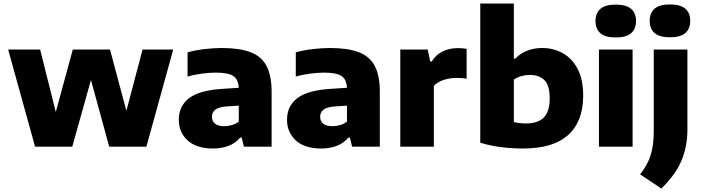

<svg xmlns="http://www.w3.org/2000/svg" viewBox="-20 -828 3960 1084"><path d="M178 0 26 -548.5H206.5L295 -195.5L391 -548.5H601L693.5 -202.5L785 -548.5H958L806.5 0H596.5L493.5 -376.5L388 0Z M1184 10.5Q1089 10.5 1039.2 -35.2Q989.5 -81 989.5 -151.5Q989.5 -230 1048.5 -274.5Q1107.5 -319 1239 -326.5L1328 -332.5Q1325.5 -380.5 1296.5 -399.2Q1267.5 -418 1198 -418Q1164.5 -418 1121.2 -412.5Q1078 -407 1039 -395.5V-532.5Q1084 -545 1136 -551Q1188 -557 1232 -557Q1330.5 -557 1392.8 -534Q1455 -511 1484.2 -456.8Q1513.5 -402.5 1513.5 -309V0H1357L1344.5 -51H1336Q1309 -19 1269.2 -4.2Q1229.5 10.5 1184 10.5ZM1176.5 -168.5Q1176.5 -144 1194 -129.8Q1211.5 -115.5 1246 -115.5Q1266.5 -115.5 1288.2 -121.5Q1310 -127.5 1328 -141.5V-231.5L1258 -227Q1214 -223.5 1195.2 -208.5Q1176.5 -193.5 1176.5 -168.5Z M1795 10.5Q1700 10.5 1650.2 -35.2Q1600.5 -81 1600.5 -151.5Q1600.5 -230 1659.5 -274.5Q1718.5 -319 1850 -326.5L1939 -332.5Q1936.5 -380.5 1907.5 -399.2Q1878.5 -418 1809 -418Q1775.5 -418 1732.2 -412.5Q1689 -407 1650 -395.5V-532.5Q1695 -545 1747 -551Q1799 -557 1843 -557Q1941.5 -557 2003.8 -534Q2066 -511 2095.2 -456.8Q2124.5 -402.5 2124.5 -309V0H1968L1955.5 -51H1947Q1920 -19 1880.2 -4.2Q1840.5 10.5 1795 10.5ZM1787.5 -168.5Q1787.5 -144 1805 -129.8Q1822.5 -115.5 1857 -115.5Q1877.5 -115.5 1899.2 -121.5Q1921 -127.5 1939 -141.5V-231.5L1869 -227Q1825 -223.5 1806.2 -208.5Q1787.5 -193.5 1787.5 -168.5Z M2240 0V-548.5H2394.5L2409 -481H2417.5Q2441 -519.5 2479.8 -538Q2518.5 -556.5 2566.5 -556.5Q2579.5 -556.5 2592 -555.2Q2604.5 -554 2614.5 -552.5V-383.5Q2600.5 -386.5 2584.5 -387.2Q2568.5 -388 2555 -388Q2520.5 -388 2485.2 -376.8Q2450 -365.5 2429.5 -343V0Z M2933 10.5Q2873 10.5 2809.8 2.8Q2746.5 -5 2691.5 -22.5V-808H2881V-497H2889.5Q2917 -526 2955.5 -541.5Q2994 -557 3042.5 -557Q3104.5 -557 3157 -528Q3209.5 -499 3241 -439.2Q3272.5 -379.5 3272.5 -287Q3272.5 -142.5 3187.8 -66Q3103 10.5 2933 10.5ZM2950 -131Q3017 -131 3050.2 -164.5Q3083.5 -198 3083.5 -272.5Q3083.5 -347.5 3053 -376.2Q3022.5 -405 2971.5 -405Q2947.5 -405 2923.8 -398.5Q2900 -392 2881 -378V-139Q2895 -135.5 2912.5 -133.2Q2930 -131 2950 -131Z M3361.5 0V-548.5H3551.5V0ZM3456.5 -616.5Q3397.5 -616.5 3369.8 -640.5Q3342 -664.5 3342 -709.5Q3342 -754 3369.8 -778Q3397.5 -802 3456.5 -802Q3515.5 -802 3543.2 -778Q3571 -754 3571 -709.5Q3571 -664.5 3543.2 -640.5Q3515.5 -616.5 3456.5 -616.5Z M3714 236.5 3594 156.5Q3637 102 3654 46.2Q3671 -9.5 3671 -89V-548.5H3861V-96Q3861 -2 3828.2 77.2Q3795.5 156.5 3714 236.5ZM3762.5 -617.5Q3703.5 -617.5 3675.8 -641.5Q3648 -665.5 3648 -710.5Q3648 -755 3675.8 -779Q3703.5 -803 3762.5 -803Q3821.5 -803 3849.2 -779Q3877 -755 3877 -710.5Q3877 -665.5 3849.2 -641.5Q3821.5 -617.5 3762.5 -617.5Z"/></svg>

Font: Encode Sans Semi Expanded ExtraBold
Style: Regular
Weight: 800
Width: 6
Designer: Multiple Designers
Foundry: Impallari Type
Version: Version 3.000; ttfautohint (v1.8.3) -l 8 -r 50 -G 200 -x 14 